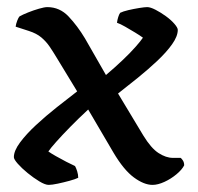

<svg xmlns="http://www.w3.org/2000/svg" viewBox="-20 -520 557 540"><path d="M117 0Q107 0 90.5 -10Q74 -20 57.5 -33.5Q41 -47 30 -59.5Q19 -72 19 -78Q19 -96 36.5 -119.5Q54 -143 81.5 -168.5Q109 -194 140 -218.5Q171 -243 197 -263L138 -360Q129 -375 119.5 -389Q110 -403 96.5 -414.5Q83 -426 61 -433L24 -445Q25 -453 28.5 -462Q32 -471 35 -474Q44 -479 59 -485Q74 -491 89.5 -495.5Q105 -500 113 -500Q148 -500 173 -473.5Q198 -447 219 -412L278 -309Q304 -331 325.5 -351.5Q347 -372 361.5 -388.5Q376 -405 382 -414Q374 -420 360 -428.5Q346 -437 332 -445Q318 -453 309 -456Q310 -464 312.5 -472Q315 -480 318 -484Q326 -488 341 -491.5Q356 -495 371.5 -497.5Q387 -500 394 -500Q403 -500 417.5 -492.5Q432 -485 446.5 -474.5Q461 -464 470.5 -453Q480 -442 480 -436Q480 -418 464 -395.5Q448 -373 422.5 -349Q397 -325 368 -301.5Q339 -278 312 -257L383 -139Q405 -103 426 -89.5Q447 -76 466 -76H488Q491 -74 494.5 -68.5Q498 -63 498 -55Q492 -43 476.5 -30Q461 -17 442.5 -8.5Q424 0 409 0Q385 0 356.5 -21Q328 -42 299 -91L228 -212Q201 -187 177.5 -163Q154 -139 138 -121Q122 -103 116 -94Q123 -89 137 -81Q151 -73 166.5 -65Q182 -57 191 -53Q194 -48 197 -38.5Q200 -29 200 -20Q192 -16 175.5 -11.5Q159 -7 142.5 -3.5Q126 0 117 0Z"/></svg>

Font: Texturina Medium 12pt Medium
Style: Regular
Weight: 500
Version: Version 1.002